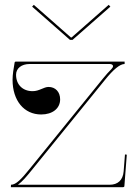

<svg xmlns="http://www.w3.org/2000/svg" viewBox="-20 -775 570 795"><path d="M120 -755 113 -747.5 269.5 -610H280.5L437 -747.5L430 -755L276.5 -620H273.5ZM45.5 -520C42.5 -520 40.5 -517.5 40.5 -515.5C36.5 -493 32 -466.5 32 -444.5C32 -358.5 79.5 -301 150.5 -301C197.5 -301 229 -326 229 -363.5C229 -394.5 209.5 -415 181 -415C161 -415 143 -397.5 115 -397.5C74 -397.5 46.5 -424.5 46.5 -465.5C46.5 -492 69 -510 102.5 -510H434C442.5 -510 448 -506.5 448 -501C448 -497.5 445.5 -493 441 -488.5C430.5 -478 419 -465.5 406.5 -450L103 -76C69 -34 46.5 -10 25.5 -10L25 0H490C492 0 495 -1.5 495 -4.5L505 -134.5L497.5 -135.5L492 -65.5C489 -29 468 -10 433.5 -10H54C72 -22.5 89.5 -43.5 111 -70L414.5 -444C449.5 -487.5 476.5 -510 496 -510V-520Z"/></svg>

Font: ZnikomitNo24
Style: Regular
Weight: 500
Designer: gluk
Foundry: gluk
Version: Version 0.55